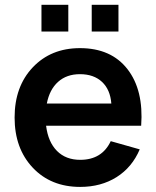

<svg xmlns="http://www.w3.org/2000/svg" viewBox="-20 -753 642 789"><path d="M356.9 -623.5V-733.4H466.8V-623.5ZM150.4 -623.5V-733.4H260.7V-623.5ZM309.6 -96.2Q398.9 -96.2 435.1 -172.9L554.2 -139.2Q522.9 -65.4 459 -25.1Q395 15.1 309.6 15.1Q189 15.1 114.5 -64Q40 -143.1 40 -270Q40 -397.5 114.7 -476.3Q189.5 -555.2 308.6 -555.2Q436.5 -555.2 503.7 -469Q570.8 -382.8 560.1 -236.3H169.4Q177.7 -169.4 214.1 -132.8Q250.5 -96.2 309.6 -96.2ZM172.4 -327.6H437.5Q433.1 -384.8 399.2 -416.5Q365.2 -448.2 308.6 -448.2Q253.9 -448.2 218.8 -416.7Q183.6 -385.3 172.4 -327.6Z"/></svg>

Font: Vela Sans Bd
Style: Bold
Weight: 700
Designer: Principal design: Mikhail Sharanda - project Manrope.
Design modification: Ravid Balaliev
Foundry: Mikhail Sharanda
Version: Version 1.001